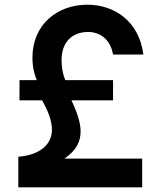

<svg xmlns="http://www.w3.org/2000/svg" viewBox="-20 -797 680 817"><path d="M58 -130V0H585V-122H254C307 -158 323 -197 323 -238C323 -272 311 -313 284 -370H461V-456H258C246 -484 242 -512 242 -543C242 -612 282 -661 355 -661C401 -661 449 -634 461 -565H590C572 -708 465 -777 352 -777C222 -777 118 -691 118 -552C118 -516 125 -482 137 -456H63V-370H159C185 -325 201 -282 201 -245C201 -187 156 -138 58 -130Z"/></svg>

Font: Swile Sans
Style: Bold
Weight: 700
Designer: Lord
Foundry: Lord
Version: Version 1.477;FEAKit 1.0